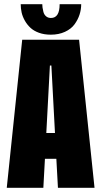

<svg xmlns="http://www.w3.org/2000/svg" viewBox="-20 -888 490 908"><path d="M364 -868Q364 -843 356.2 -819Q348.5 -795 332.5 -773Q316.5 -751 287.2 -737.5Q258 -724 220 -724Q189 -724 164.2 -733Q139.5 -742 123.8 -756.8Q108 -771.5 97.2 -790.8Q86.5 -810 82.2 -829.2Q78 -848.5 78 -868H180Q180 -860.5 181 -852.8Q182 -845 185.2 -832Q188.5 -819 197.8 -811Q207 -803 221 -803Q262 -803 262 -868ZM254 0 246.5 -137H192.5L185 0H12L85 -700H354L427 0ZM216 -578 199 -259H240L223 -578Z"/></svg>

Font: League Mono Condensed ExtraBold
Style: Regular
Weight: 800
Width: 1
Designer: Tyler Finck
Foundry: The League of Moveable Type / Tyler Finck
Version: Version 2.210